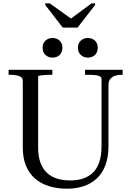

<svg xmlns="http://www.w3.org/2000/svg" viewBox="-20 -1133 795 1163"><path d="M360 -966H450L556 -1103V-1113H535L405 -1017H415L281 -1113H254V-1103ZM211 -241Q211 -187 224.5 -149Q238 -111 264 -86.5Q290 -62 326 -51Q362 -40 407 -40Q451 -40 486 -52.5Q521 -65 545.5 -90Q570 -115 582.5 -154.5Q595 -194 595 -248V-655Q595 -662 590.5 -666.5Q586 -671 576.5 -674Q567 -677 552.5 -678.5Q538 -680 518 -680H495V-710H723V-680H712Q693 -680 676 -674Q659 -668 648 -654.5Q637 -641 637 -618V-248Q637 -181 618.5 -132Q600 -83 566 -51.5Q532 -20 486 -5Q440 10 386 10Q326 10 276.5 -5.5Q227 -21 191.5 -52Q156 -83 137 -130Q118 -177 118 -240V-644Q118 -666 94 -673Q70 -680 38 -680H32V-710H297V-680H288Q275 -680 261.5 -679.5Q248 -679 236.5 -677.5Q225 -676 218 -674.5Q211 -673 211 -670ZM358 -844Q358 -816 341 -800Q324 -784 298 -784Q273 -784 255.5 -800Q238 -816 238 -844Q238 -871 255.5 -887Q273 -903 298 -903Q324 -903 341 -887Q358 -871 358 -844ZM572 -844Q572 -816 555 -800Q538 -784 512 -784Q487 -784 469.5 -800Q452 -816 452 -844Q452 -871 469.5 -887Q487 -903 512 -903Q538 -903 555 -887Q572 -871 572 -844Z"/></svg>

Font: Roboto Serif 144pt
Style: Regular
Weight: 400
Version: Version 1.008